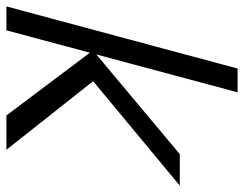

<svg xmlns="http://www.w3.org/2000/svg" viewBox="-128 -659 760 598"><g transform="rotate(90 252.0 -360.0)"><path d="M-27 0H47.5L117.2 -260L312.5 0H419.5L205.9 -270L531.2 -540H433.2L122.6 -280L240.5 -720H166.5Z"/></g></svg>

Font: Manrope
Style: RegularItalic
Weight: 400
Italic angle: -15°
Designer: Mikhail Sharanda
Foundry: Mikhail Sharanda
Version: Version 4.502;hotconv 1.0.109;makeotfexe 2.5.65596